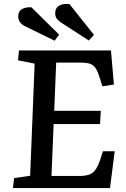

<svg xmlns="http://www.w3.org/2000/svg" viewBox="-20 -961 643 981"><path d="M157 -636 72 -653 77 -703H547L562 -529L503 -520L491 -559Q481 -593 469.5 -611Q458 -629 440.5 -635Q423 -641 394 -641H267L257 -395H495L491 -327H254L243 -62H387Q414 -62 433 -68Q452 -74 466 -91.5Q480 -109 492 -145L506 -188H566L542 0H46L52 -51L134 -63ZM293 -845Q279 -854 270.5 -865Q262 -876 262 -893Q262 -921 283 -932.5Q304 -944 335 -940L460 -783L434 -754ZM110 -826Q91 -835 82 -848Q73 -861 73 -877Q73 -903 91.5 -914Q110 -925 140 -924L282 -784L259 -753Z"/></svg>

Font: Literata 18pt Medium
Style: Italic
Weight: 500
Italic angle: -2°
Designer: Latin by Veronika Burian and Jose Scaglione. Greek by Irene Vlachou. Cyrillic by Vera Evstafieva
Foundry: TypeTogether
Version: Version 3.103;gftools[0.9.29]